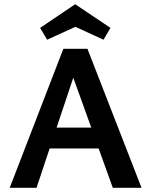

<svg xmlns="http://www.w3.org/2000/svg" viewBox="-20 -889 716 909"><path d="M203 -701 170 -757 336 -869 503 -757 470 -701 337 -762ZM447 -186H215L153 0H26L280 -658H394L650 0H514ZM412 -285 327 -521 248 -285Z"/></svg>

Font: Ysabeau SC
Style: Bold
Weight: 700
Designer: Christian Thalmann (Catharsis Fonts)
Version: Version 0.003